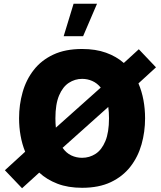

<svg xmlns="http://www.w3.org/2000/svg" viewBox="-20 -1004 864 1032"><path d="M375.5 -983.9H501.5L426.8 -809.6H322.3ZM421.4 -740.7Q494.1 -740.7 549.8 -720.7Q605.5 -700.7 645.5 -665.5L726.1 -739.3L818.4 -642.1L724.1 -555.7Q742.2 -513.7 751 -466.1Q759.8 -418.5 759.8 -368.2Q759.8 -294.9 740.7 -227.8Q721.7 -160.6 680.9 -108.2Q640.1 -55.7 575.9 -25.1Q511.7 5.4 421.4 5.4Q345.7 5.4 288.6 -16.6Q231.4 -38.6 190.9 -76.2L98.6 7.8L6.3 -88.9L115.2 -188.5Q98.6 -229.5 90.6 -274.9Q82.5 -320.3 82.5 -368.2Q82.5 -441.4 101.6 -508.5Q120.6 -575.7 161.4 -627.9Q202.1 -680.2 266.4 -710.4Q330.6 -740.7 421.4 -740.7ZM421.4 -580.1Q382.8 -580.1 350.1 -558.8Q317.4 -537.6 297.6 -491Q277.8 -444.3 277.8 -368.2Q277.8 -341.3 280.3 -317.9L521.5 -533.2Q501.5 -557.6 475.8 -568.8Q450.2 -580.1 421.4 -580.1ZM565.9 -368.2Q565.9 -400.9 562 -429.2L316.4 -209.5Q335.9 -181.6 363 -168.7Q390.1 -155.8 421.4 -155.8Q460.9 -155.8 493.9 -177.2Q526.9 -198.7 546.4 -245.6Q565.9 -292.5 565.9 -368.2Z"/></svg>

Font: Estedad-FD Black
Style: Regular
Weight: 900
Designer: Amin Abedi
Version: Version 7.3